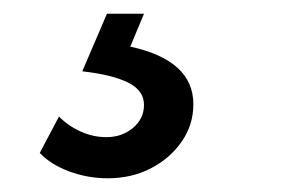

<svg xmlns="http://www.w3.org/2000/svg" viewBox="-20 -30 422 280"><path d="M38 193 66 140Q80 154 98 162Q116 170 135 170Q158 170 174 156.5Q190 143 190 123Q190 102 167 90.5Q144 79 100 74L136 -10H190L170 38Q216 48 239 69Q262 90 262 122Q262 152 245 176.5Q228 201 200 215.5Q172 230 137 230Q108 230 81 220Q54 210 38 193Z"/></svg>

Font: Kosmopol Plus Jakarta Sans Italic It
Style: Regular
Weight: 400
Italic angle: -8.04999°
Designer: Gumpita Rahayu
Foundry: Tokotype
Version: Version 2.006